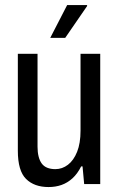

<svg xmlns="http://www.w3.org/2000/svg" viewBox="-20 -744 482 776"><path d="M176.4 12Q118.6 12 85.4 -20.7Q52.1 -53.4 52.1 -134.9V-526.5H131.7V-150.8Q131.7 -129.1 135.9 -112.1Q140.1 -95 148.5 -83.4Q156.9 -71.8 170.9 -66.1Q185 -60.4 203.8 -60.4Q231.4 -60.4 254.5 -78Q277.6 -95.5 291.6 -130.3Q305.5 -165.1 305.5 -215.8V-526.5H385.1V0H320.2L313.6 -71.6H308.1Q293.2 -41.9 273.1 -23.5Q252.9 -5.1 228.7 3.5Q204.5 12 176.4 12ZM183.1 -591 251.4 -723.5H332V-719.5L243.6 -591Z"/></svg>

Font: Archivo SemiBold Condensed
Style: Regular
Weight: 600
Width: 3
Version: Version 2.001